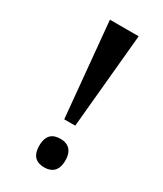

<svg xmlns="http://www.w3.org/2000/svg" viewBox="-183 -784 731 862"><g transform="rotate(30 182.0 -353.0)"><path d="M168 -224H225L271 -714H122ZM198 8C234 8 265 -10 265 -66C265 -122 234 -140 198 -140C159 -140 130 -122 130 -66C130 -10 159 8 198 8Z"/></g></svg>

Font: Noto Serif Devanagari ExtraCondensed
Style: Bold
Weight: 700
Width: 2
Designer: Universal Thirst, Indian Type Foundry and the Monotype Design Team
Foundry: Monotype Imaging Inc.
Version: Version 2.004